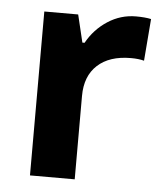

<svg xmlns="http://www.w3.org/2000/svg" viewBox="-45 -596 544 637"><g transform="rotate(5 227.0 -278.0)"><path d="M382.8 -556.2Q413.1 -556.2 433.1 -551.8L421.9 -412.1Q403.8 -417 377.9 -417Q306.6 -417 266.8 -380.4Q227.1 -343.8 227.1 -277.8V0H78.1V-545.9H190.9L212.9 -454.1H220.2Q245.6 -500 288.8 -528.1Q332 -556.2 382.8 -556.2Z"/></g></svg>

Font: CAA NEO Sans
Style: Bold
Weight: 700
Version: Version 1.10